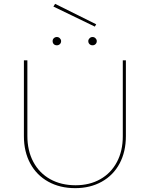

<svg xmlns="http://www.w3.org/2000/svg" viewBox="-20 -971 777 996"><path d="M257 -937 266 -951 479 -845 472 -833ZM253 -758Q253 -767 259.5 -773Q266 -779 275 -779Q284 -779 290.5 -772.5Q297 -766 297 -758Q297 -748 290.5 -742Q284 -736 275 -736Q265 -736 259 -742Q253 -748 253 -758ZM438 -758Q438 -766 444.5 -772.5Q451 -779 460 -779Q469 -779 475.5 -772.5Q482 -766 482 -758Q482 -748 475.5 -742Q469 -736 460 -736Q451 -736 444.5 -742Q438 -748 438 -758ZM104 -265V-658H122V-266Q122 -189 153 -131Q184 -73 240.5 -41.5Q297 -10 372 -10Q445 -10 500.5 -41.5Q556 -73 586.5 -130.5Q617 -188 617 -264V-658H633V-265Q633 -184 600.5 -123Q568 -62 508 -28.5Q448 5 370 5Q291 5 230.5 -28.5Q170 -62 137 -123Q104 -184 104 -265Z"/></svg>

Font: Ysabeau Infant Thin
Style: Regular
Weight: 200
Designer: Christian Thalmann (Catharsis Fonts)
Version: Version 0.003